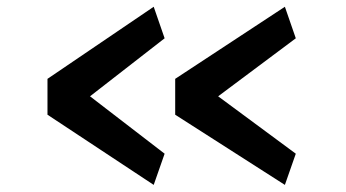

<svg xmlns="http://www.w3.org/2000/svg" viewBox="-20 -578 998 554"><path d="M117 -247V-350.5L423.5 -558.5L455 -467.5L210 -277V-323L455 -134.5L423.5 -44.5ZM485.5 -247V-350.5L802 -558.5L833.5 -467.5L578.5 -277V-323L833.5 -134.5L802 -44.5Z"/></svg>

Font: Merriweather Sans Medium
Style: Regular
Weight: 500
Designer: Eben Sorkin
Foundry: Eben Sorkin
Version: Version 2.001